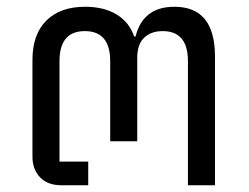

<svg xmlns="http://www.w3.org/2000/svg" viewBox="-20 -548 736 568"><path d="M161 0Q121 0 98.5 -23.5Q76 -47 76 -85V-371Q76 -446 117 -487Q158 -528 232 -528Q287 -528 324.5 -505.5Q362 -483 377 -440H381Q403 -528 496 -528Q616 -528 616 -381V0H536V-367Q536 -456 461 -456Q427 -456 406.5 -436.5Q386 -417 386 -377V-130H306V-367Q306 -456 231 -456Q156 -456 156 -367V-70H241V0Z"/></svg>

Font: Anuphan
Style: Regular
Weight: 400
Designer: Cadson Demak
Version: Version 3.001;July 28, 2024;FontCreator 15.0.0.2974 64-bit